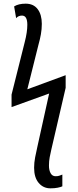

<svg xmlns="http://www.w3.org/2000/svg" viewBox="-20 -787 424 1047"><path d="M255 240Q278 240 295 236.5Q312 233 320 229V165Q312 168 304 171Q296 174 283 174Q265 174 256 157.5Q247 141 247 116Q247 92 251 70.5Q255 49 260 28L338 -308V-377L129 -300L190 -544Q198 -572 203 -600Q208 -628 208 -657Q208 -707 185.5 -737Q163 -767 120 -767Q81 -767 57 -752L68 -688Q80 -702 100 -702Q129 -702 129 -652Q129 -612 115 -558L43 -271V-203L248 -277L183 17Q177 43 171.5 71.5Q166 100 166 128Q166 181 191 210.5Q216 240 255 240Z"/></svg>

Font: Noto Sans Display Condensed
Style: Regular
Weight: 400
Width: 3
Designer: Monotype Design Team
Foundry: Monotype Imaging Inc.
Version: Version 1.900